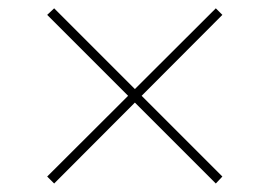

<svg xmlns="http://www.w3.org/2000/svg" viewBox="-20 -512 642 457"><path d="M493.7 -75.2 92.3 -476.6 108.9 -492.2 509.3 -91.8ZM108.9 -75.2 92.3 -91.8 493.7 -492.2 509.3 -476.6Z"/></svg>

Font: Inter 24pt Thin
Style: Regular
Weight: 250
Designer: Rasmus Andersson
Foundry: rsms
Version: Version 4.001;git-66647c0bb